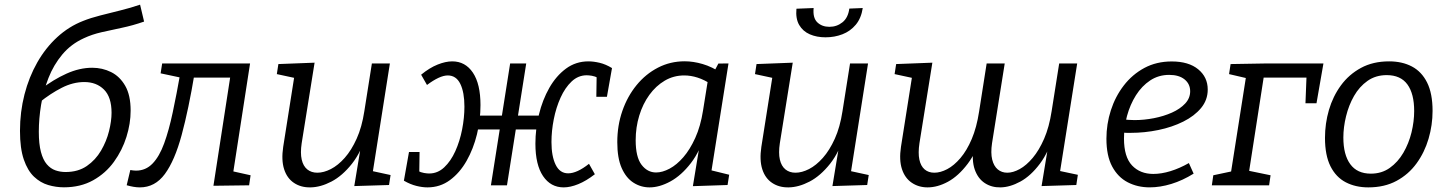

<svg xmlns="http://www.w3.org/2000/svg" viewBox="-20 -803 6272 832"><path d="M257 8.7Q222.6 8.7 189 -1.2Q155.3 -11 127.4 -37.3Q99.6 -63.7 83.1 -111.9Q66.6 -160 66.6 -236Q66.6 -318 86.1 -393.7Q105.6 -469.4 141.6 -532.6Q177.6 -595.8 228.1 -642.1Q278.7 -688.5 340.7 -712.5Q372 -725.1 414.2 -735.9Q456.3 -746.8 501.7 -757.9Q547 -769.1 587 -782.8L604.4 -709.5Q555.4 -692.4 508.3 -682.6Q461.3 -672.8 419.8 -663.3Q378.3 -653.8 343.7 -637.5Q287.4 -611.8 249.8 -566.7Q212.1 -521.5 190 -465Q167.9 -408.5 158 -348.6Q148.2 -288.6 148.2 -232.3Q148.2 -178.8 157.4 -144.5Q166.5 -110.2 182.8 -91.2Q199.1 -72.2 220.1 -64.9Q241.1 -57.6 264.4 -57.6Q318.3 -57.6 356.3 -83.7Q394.2 -109.9 417.8 -150.3Q441.5 -190.8 452.4 -234.7Q463.4 -278.7 463.4 -314.3Q463.4 -382.2 430.6 -414.9Q397.9 -447.5 345.3 -447.5Q296.3 -447.5 247.4 -422.5Q198.5 -397.6 151.2 -359.3L155.5 -415.5Q211.5 -458.4 268.2 -483.9Q324.8 -509.4 379.8 -509.4Q423.5 -509.4 461.3 -490.7Q499.1 -472 522.6 -431.2Q546.1 -390.4 546.1 -323.7Q546.1 -267.7 527.9 -209.7Q509.8 -151.7 473.9 -102Q438.1 -52.3 383.6 -21.8Q329 8.7 257 8.7Z M529 -0.3 544.7 -66.3Q550.7 -65.3 556.9 -64.4Q563.1 -63.6 569.4 -63.6Q611.4 -63.6 641 -94.2Q670.7 -124.9 691.3 -181.5Q712 -238.1 728.6 -316.6Q745.3 -395 762.2 -490.6L778.3 -463.5L676 -485.2L682.7 -528H1063.6L989.9 -51.5L983.3 -61.9L1065.9 -43.5L1059.5 0L904.9 2L980.9 -490.2L990.2 -466.8H795.1L823.5 -487.2Q797.2 -328.9 767.2 -218.1Q737.2 -107.3 694.5 -49.1Q651.8 9 586.1 9Q572.8 9 558.4 6.5Q544 4 529 -0.3Z M1325.3 9Q1283.9 9.7 1253.8 -10.5Q1223.6 -30.7 1211.1 -70Q1198.6 -109.4 1207.2 -166.7L1256.9 -481.5L1264.9 -463.5L1179.6 -481.9L1186.3 -525.4L1343.2 -531.4L1287.3 -182.5Q1280.9 -139.9 1287.4 -111.5Q1293.9 -83.2 1311.5 -68.9Q1329.2 -54.6 1355.1 -54.6Q1382.8 -54.6 1413.7 -70.4Q1444.7 -86.2 1473.8 -119Q1502.9 -151.8 1525.5 -201.9Q1548.2 -252 1558.8 -321.3L1591.5 -528H1669.5L1593.9 -48.2L1583.2 -63.9L1672.5 -44.5L1665.8 -1.3L1515.2 3.3L1547.9 -194.5L1572 -231.4Q1547 -146.4 1505.2 -93.5Q1463.3 -40.7 1416.2 -16.2Q1369 8.4 1325.3 9Z M2422.6 9Q2366.2 9 2333.2 -40Q2300.1 -89 2300.1 -180.4Q2300.1 -244.1 2315.5 -307.1Q2330.8 -370.1 2360.3 -422.1Q2389.9 -474.1 2432.5 -505.6Q2475.2 -537.1 2529.9 -537.1Q2551.9 -537.1 2578.3 -530.9Q2604.6 -524.7 2632 -508L2610 -383.6H2564.1L2565.5 -477.5L2572.8 -464.8Q2558.2 -472.5 2544.7 -474.7Q2531.2 -476.8 2522.5 -476.8Q2485.6 -476.8 2457.1 -450Q2428.7 -423.2 2409.2 -380.1Q2389.7 -337 2379.7 -286.3Q2369.7 -235.7 2369.7 -187.4Q2369.7 -125.8 2387.9 -88.9Q2406 -51.9 2442 -51.9Q2480.3 -51.9 2532.3 -93.2L2557.7 -48Q2520.3 -19 2485.8 -5Q2451.3 9 2422.6 9ZM1832.3 9Q1810.3 9 1784.1 2.5Q1757.9 -4 1730.2 -20L1752.3 -144.4H1798.1L1796.8 -50.5L1789.4 -63.2Q1804.1 -55.5 1817.6 -53.4Q1831 -51.2 1839.7 -51.2Q1876.7 -51.2 1905.1 -78Q1933.6 -104.8 1953.1 -148Q1972.5 -191.1 1982.5 -242Q1992.5 -293 1992.5 -340.6Q1992.5 -402.9 1974.7 -439.5Q1956.9 -476.1 1920.2 -476.1Q1902.6 -476.1 1879.8 -465.5Q1856.9 -454.8 1830.3 -434.8L1804.9 -479.3Q1841.6 -509.4 1876.3 -523.2Q1911 -537.1 1939.7 -537.1Q1996.4 -537.1 2029.3 -488Q2062.1 -439 2062.1 -347.7Q2062.1 -284 2046.8 -221Q2031.4 -158 2001.9 -106Q1972.4 -54 1929.7 -22.5Q1887 9 1832.3 9ZM2107.3 0 2190.6 -528H2260.3L2176.9 0ZM2027 -241.9 2031 -302.1H2329.9L2326.2 -241.9Z M2794.9 9Q2756.9 9 2724.9 -11.5Q2692.9 -32 2673.9 -75Q2654.9 -118 2654.9 -187Q2654.9 -259 2676.9 -322.4Q2698.9 -385.7 2738.4 -434Q2777.9 -482.4 2831.3 -509.9Q2884.6 -537.4 2947 -537.4Q2984.3 -537.4 3024.9 -525.5Q3065.4 -513.7 3107.7 -485.7L3073.3 -490.4L3093 -527.7L3136.8 -528L3056.8 -23.7L3029.7 -72.9L3139.8 -45.8L3132.8 -1.3L2982.5 3.7L3015.2 -194.9L3038.3 -231.7Q3015.3 -150.1 2974 -96.4Q2932.6 -42.7 2885.1 -16.8Q2837.6 9 2794.9 9ZM2823.1 -55.6Q2850.4 -55.6 2881.4 -72.1Q2912.3 -88.5 2941.1 -121.7Q2969.9 -154.8 2992.8 -205.4Q3015.8 -256 3026.5 -324.3L3049.1 -465.6L3062.8 -437.2Q3031.9 -457.5 3002.6 -466.8Q2973.3 -476.1 2945 -476.1Q2899 -476.1 2860.6 -453.5Q2822.1 -430.8 2793.8 -391.7Q2765.5 -352.6 2750.1 -302Q2734.6 -251.3 2734.6 -195.4Q2734.6 -122.5 2760 -89Q2785.5 -55.6 2823.1 -55.6Z M3397.3 9Q3355.9 9.7 3325.8 -10.5Q3295.6 -30.7 3283.1 -70Q3270.6 -109.4 3279.2 -166.7L3328.9 -481.5L3336.9 -463.5L3251.6 -481.9L3258.3 -525.4L3415.2 -531.4L3359.3 -182.5Q3352.9 -139.9 3359.4 -111.5Q3365.9 -83.2 3383.5 -68.9Q3401.2 -54.6 3427.1 -54.6Q3454.8 -54.6 3485.7 -70.4Q3516.7 -86.2 3545.8 -119Q3574.9 -151.8 3597.5 -201.9Q3620.2 -252 3630.8 -321.3L3663.5 -528H3741.5L3665.9 -48.2L3655.2 -63.9L3744.5 -44.5L3737.8 -1.3L3587.2 3.3L3619.9 -194.5L3644 -231.4Q3619 -146.4 3577.2 -93.5Q3535.3 -40.7 3488.2 -16.2Q3441 8.4 3397.3 9ZM3557.3 -641.3Q3519.3 -641.3 3489.2 -654.3Q3459.2 -667.3 3443.2 -694.7Q3427.2 -722.1 3431.2 -765.2L3505.8 -768.2Q3501.5 -725.5 3521.8 -706.1Q3542.1 -686.8 3574.1 -686.8Q3606.1 -686.8 3630.6 -706.3Q3655.1 -725.8 3660.4 -765.8L3718.6 -768.2Q3711.9 -724.1 3688.4 -695.9Q3664.8 -667.7 3630.6 -654.5Q3596.4 -641.3 3557.3 -641.3Z M3999.6 9Q3960.6 9 3930.9 -11.2Q3901.2 -31.3 3888.4 -70.4Q3875.6 -109.4 3884.2 -166.7L3933.9 -481.5L3941.9 -463.5L3856.6 -481.9L3863.3 -525.4L4020.2 -531.4L3964.3 -182.5Q3957.9 -139.9 3963.9 -111.5Q3969.9 -83.2 3986.7 -68.9Q4003.5 -54.6 4028.8 -54.6Q4055.4 -54.6 4084.7 -70.1Q4114 -85.5 4141.8 -118Q4169.6 -150.5 4190.9 -200.6Q4212.2 -250.7 4222.8 -319.9L4255.5 -528H4333.8L4278.8 -182.5Q4272.5 -139.9 4279.5 -111.5Q4286.5 -83.2 4303.6 -68.9Q4320.7 -54.6 4345 -54.6Q4370 -54.6 4398.8 -70.4Q4427.6 -86.2 4455.2 -119Q4482.8 -151.8 4504.6 -201.9Q4526.4 -252 4537.1 -321.3L4569.8 -528H4647.8L4571.4 -46.2L4559.4 -64.9L4650.7 -45.5L4644 -1.3L4493.5 3.3L4526.1 -194.5L4550.2 -231.4Q4525.9 -146.4 4486.2 -93.5Q4446.6 -40.7 4401.6 -16.2Q4356.5 8.4 4315.5 9Q4276.8 9.7 4247.2 -9.8Q4217.5 -29.4 4203.8 -68.7Q4190.2 -108 4198.8 -166.7L4208.2 -226L4238.6 -231.4Q4213.6 -146.4 4173.3 -93.2Q4133 -40 4087.8 -15.5Q4042.6 9 3999.6 9Z M4961.9 8.9Q4909.3 8.9 4866.8 -13.1Q4824.3 -35.1 4799.4 -81.5Q4774.5 -128 4774.5 -201.8Q4774.5 -265.3 4793.7 -325Q4812.9 -384.7 4849.8 -432.6Q4886.6 -480.4 4939 -508.6Q4991.4 -536.7 5057.5 -536.7Q5130.9 -536.7 5172.2 -502.7Q5213.5 -468.7 5213.5 -415Q5213.5 -369.8 5184.7 -335Q5155.8 -300.1 5107.4 -276Q5058.9 -251.8 4999.6 -239.6Q4940.4 -227.3 4879.5 -227.3Q4869.4 -227.3 4859.9 -227.4Q4850.5 -227.6 4841 -228.6L4846.4 -285.6Q4858.2 -284.6 4870.7 -283.6Q4883.2 -282.6 4896.2 -282.6Q4937.7 -282.6 4980.4 -290.9Q5023.1 -299.3 5058.5 -315.1Q5093.9 -331 5115.6 -354.2Q5137.4 -377.5 5137.4 -407.5Q5137.4 -439 5113.3 -458.8Q5089.1 -478.5 5046.5 -478.5Q5000.4 -478.5 4964.1 -454.4Q4927.8 -430.3 4902.4 -390.1Q4877.1 -349.8 4863.8 -301Q4850.6 -252.3 4850.6 -203Q4850.6 -123 4885.5 -86.1Q4920.4 -49.3 4977.7 -49.3Q5012.7 -49.3 5052.1 -61.4Q5091.5 -73.5 5131.8 -96.4L5152.4 -50.6Q5104.8 -21 5056 -6Q5007.2 8.9 4961.9 8.9Z M5381.9 -486.6 5389.2 -462.5 5305.9 -481.9 5312.6 -525.4 5465.9 -528H5714.9L5684.8 -355.5H5637L5641.9 -480.5L5650.3 -466.8H5450.2L5457.9 -480.1L5386.9 -22.7L5359.4 -69.6L5485.8 -43.5L5479.5 0H5231.3L5237.6 -43.5L5325.6 -62.2L5313.2 -49.5Z M5999.7 -537.1Q6056.1 -537.1 6098.2 -514.9Q6140.4 -492.7 6164.1 -445.4Q6187.8 -398 6187.8 -322.4Q6187.8 -261 6170.4 -201.8Q6153.1 -142.7 6118.4 -95Q6083.8 -47.3 6031.6 -19.2Q5979.4 9 5909.3 9Q5854.3 9 5811.8 -13Q5769.3 -35 5745.4 -82.5Q5721.6 -130 5721.6 -205.7Q5721.6 -267.7 5738.7 -326.5Q5755.9 -385.4 5790.6 -432.9Q5825.3 -480.4 5877.5 -508.7Q5929.7 -537.1 5999.7 -537.1ZM5989 -477.5Q5941.4 -477.5 5905.9 -452.5Q5870.5 -427.5 5847.5 -387.2Q5824.5 -346.9 5812.9 -299.2Q5801.2 -251.6 5801.2 -207Q5801.2 -132.4 5831.2 -91.5Q5861.1 -50.5 5920.4 -50.5Q5967.3 -50.5 6002.4 -75.5Q6037.6 -100.5 6061.2 -141Q6084.8 -181.5 6096.5 -229.1Q6108.1 -276.8 6108.1 -322Q6108.1 -396.9 6078.7 -437.2Q6049.2 -477.5 5989 -477.5Z"/></svg>

Font: Bitter Thin
Style: Italic
Weight: 100
Italic angle: -9°
Designer: Sol Matas, and Bitter project Authors
Foundry: Sol Matas
Version: Version 2.002